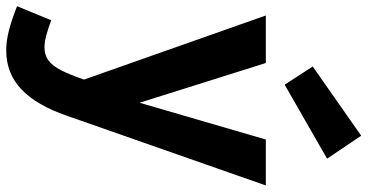

<svg xmlns="http://www.w3.org/2000/svg" viewBox="-326 -612 1153 602"><g transform="rotate(90 250.0 -311.5)"><path d="M531 -569 312 56Q280 149 230 197Q180 245 107 245Q77 245 43 236Q9 227 -31 211L13 104Q40 114 61 119.5Q82 125 98 125Q122 125 139 112.5Q156 100 170 72.5Q184 45 199 1L-2 -569H147L295 -99H250L387 -569ZM215 -628 158 -716 375 -868 447 -761Z"/></g></svg>

Font: Yaldevi
Style: Bold
Weight: 700
Designer: Sol Matas, Rajitha Manaperi, Kosala Senevirathne
Foundry: Mooniak
Version: Version 1.100